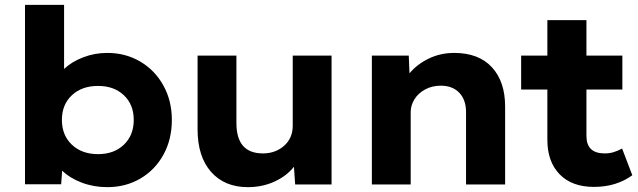

<svg xmlns="http://www.w3.org/2000/svg" viewBox="-20 -760 2628 791"><path d="M236 -57 232 -1H83V-740H244V-476Q276 -506 323 -524Q370 -542 422 -542Q497 -542 557.5 -506.5Q618 -471 653 -408Q688 -345 688 -266Q688 -186 653.5 -123Q619 -60 558.5 -24.5Q498 11 422 11Q366 11 317 -7.5Q268 -26 236 -57ZM531 -266Q531 -329 490.5 -367.5Q450 -406 384 -406Q317 -406 276 -367.5Q235 -329 235 -266Q235 -203 276 -164Q317 -125 384 -125Q450 -125 490.5 -164Q531 -203 531 -266Z M794 -227V-531H954V-253Q954 -128 1063 -128Q1115 -128 1150.5 -159.5Q1186 -191 1186 -242V-531H1346V0H1196L1191 -73Q1161 -35 1111 -12Q1061 11 1001 11Q905 11 849.5 -52Q794 -115 794 -227Z M1512 -531H1664L1667 -458Q1699 -496 1747 -519Q1795 -542 1851 -542Q1952 -542 2006.5 -483Q2061 -424 2061 -321V0H1900V-298Q1900 -349 1872 -378Q1844 -407 1796 -407Q1760 -407 1731.5 -391.5Q1703 -376 1687.5 -351Q1672 -326 1672 -299V0H1592H1512Z M2235 -184V-391H2127V-531H2235V-677H2396V-531H2544V-391H2396V-200Q2396 -128 2471 -128Q2491 -128 2507.5 -133Q2524 -138 2543 -148L2585 -38Q2519 10 2427 10Q2336 10 2285.5 -42Q2235 -94 2235 -184Z"/></svg>

Font: Lexend Exa HM Xlight
Style: Bold
Weight: 700
Designer: Bonnie Shaver-Troup, Thomas Jockin, Octavio Pardo
Foundry: Lexend
Version: Version 1.091